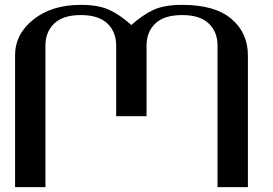

<svg xmlns="http://www.w3.org/2000/svg" viewBox="-20 -770 1123 790"><path d="M1000 0Q1000 0 875 0V-583Q875 -638.7 838.9 -673.3Q802.7 -708 729.5 -708Q655.3 -708 619.1 -673.3Q583 -638.7 583 -583V-292H458V-583Q458 -638.7 421.9 -673.3Q385.7 -708 312.5 -708Q239.3 -708 203.1 -673.3Q167 -638.7 167 -583V0H42V-542Q42 -629.9 117.7 -689.9Q193.4 -750 312.5 -750Q383.8 -750 428.2 -730Q472.7 -710 520.5 -667Q568.4 -710 612.8 -730Q657.2 -750 729.5 -750Q864.3 -750 932.1 -692.4Q1000 -634.8 1000 -542Z"/></svg>

Font: okolaks
Style: Bold
Weight: 600
Width: 8
Version: Version 000.6.0